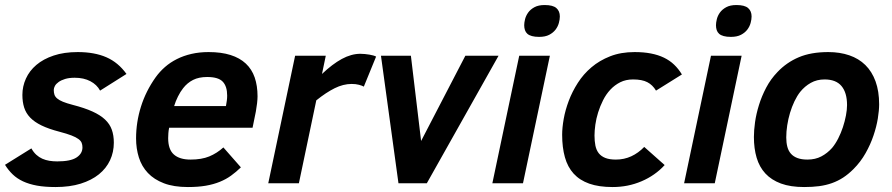

<svg xmlns="http://www.w3.org/2000/svg" viewBox="-23 -736 3583 771"><path d="M103 -140.1Q111.8 -124.5 122.8 -114.5Q133.8 -104.5 147 -98.6Q160.2 -92.8 175.3 -90.3Q190.4 -87.9 207 -87.9Q260.3 -87.9 284.2 -103.5Q308.1 -119.1 308.1 -144Q308.1 -154.3 304.9 -162.4Q301.8 -170.4 292 -177.7Q282.2 -185.1 263.9 -192.1Q245.6 -199.2 215.8 -207Q172.4 -218.3 143.8 -232.2Q115.2 -246.1 98.1 -263.9Q81.1 -281.7 74 -304.2Q66.9 -326.7 66.9 -355Q66.9 -389.2 81.1 -420.4Q95.2 -451.7 123 -475.3Q150.9 -499 192.4 -512.9Q233.9 -526.9 289.1 -526.9Q356.4 -526.9 404.1 -506.1Q451.7 -485.4 484.9 -439L378.9 -372.1Q366.2 -396 339.8 -409.9Q313.5 -423.8 276.9 -423.8Q254.4 -423.8 238.5 -418.9Q222.7 -414.1 212.4 -406.7Q202.1 -399.4 197.5 -390.9Q192.9 -382.3 192.9 -375Q192.9 -364.3 195.6 -356Q198.2 -347.7 206.5 -340.6Q214.8 -333.5 229.7 -327.4Q244.6 -321.3 269 -314.9Q316.4 -302.7 348.1 -288.3Q379.9 -273.9 398.9 -255.9Q418 -237.8 426 -215.1Q434.1 -192.4 434.1 -163.1Q434.1 -125 418.9 -92.5Q403.8 -60.1 374.3 -36.1Q344.7 -12.2 301 1.5Q257.3 15.1 200.2 15.1Q157.2 15.1 125.2 9.3Q93.3 3.4 69.3 -7.8Q45.4 -19 28.1 -35.6Q10.7 -52.2 -2.9 -74.2Z M656.2 -223.1Q653.8 -211.9 653.1 -200.9Q652.3 -189.9 652.3 -181.2Q652.3 -135.7 675.3 -115.5Q698.2 -95.2 742.2 -95.2Q786.6 -95.2 817.4 -107.9Q848.1 -120.6 874 -144L944.3 -64Q925.3 -45.4 905 -30.8Q884.8 -16.1 859.6 -5.9Q834.5 4.4 803.2 9.8Q772 15.1 731.4 15.1Q674.8 15.1 635.3 0Q595.7 -15.1 570.8 -41.5Q545.9 -67.9 534.7 -103.5Q523.4 -139.2 523.4 -180.2Q523.4 -245.1 543 -307.6Q562.5 -370.1 602.1 -425.8Q618.2 -448.2 639.4 -466.8Q660.6 -485.4 687.3 -498.8Q713.9 -512.2 745.6 -519.5Q777.3 -526.9 814.5 -526.9Q865.7 -526.9 902.8 -515.1Q939.9 -503.4 964.1 -480.7Q988.3 -458 999.8 -424.8Q1011.2 -391.6 1011.2 -349.1Q1011.2 -338.4 1009.3 -321Q1007.3 -303.7 1004.4 -288.1L991.2 -223.1ZM884.3 -310.1Q886.7 -322.3 887.9 -332.3Q889.2 -342.3 889.2 -352.1Q889.2 -389.6 871.3 -408.2Q853.5 -426.8 809.1 -426.8Q775.4 -426.8 752.2 -415Q729 -403.3 712.4 -381.8Q701.2 -367.7 691.7 -348.6Q682.1 -329.6 676.3 -310.1Z M1438 -388.2Q1431.2 -392.1 1418.5 -395.5Q1405.8 -398.9 1389.2 -398.9Q1355.5 -398.9 1321 -381.8Q1286.6 -364.7 1247.1 -333L1177.2 0H1054.2L1162.1 -512.2H1285.2L1270 -439Q1311.5 -478.5 1349.6 -499.3Q1387.7 -520 1424.3 -520Q1433.1 -520 1442.6 -519Q1452.1 -518.1 1460.7 -516.6Q1469.2 -515.1 1476.1 -513.2Q1482.9 -511.2 1487.3 -508.8Z M1690.9 0H1577.1L1506.8 -512.2H1627L1668 -169.9L1845.7 -512.2H1979Z M1954.1 0 2062 -512.2H2185.1L2077.1 0ZM2082 -634.8Q2082 -645 2085.4 -658.9Q2088.9 -672.9 2097.9 -685.5Q2106.9 -698.2 2123 -707Q2139.2 -715.8 2164.1 -715.8Q2197.3 -715.8 2211.2 -703.6Q2225.1 -691.4 2225.1 -669.9Q2225.1 -658.2 2221.2 -643.8Q2217.3 -629.4 2207.8 -616.9Q2198.2 -604.5 2182.4 -596.2Q2166.5 -587.9 2142.1 -587.9Q2125 -587.9 2113.3 -591.1Q2101.6 -594.2 2094.7 -600.3Q2087.9 -606.4 2085 -615.2Q2082 -624 2082 -634.8Z M2646 -73.2Q2627 -52.2 2603.5 -35.9Q2580.1 -19.5 2553.2 -8.1Q2526.4 3.4 2497.1 9.3Q2467.8 15.1 2437 15.1Q2381.8 15.1 2343.3 1.5Q2304.7 -12.2 2280.5 -38.8Q2256.3 -65.4 2245.4 -104.7Q2234.4 -144 2234.4 -194.8Q2234.4 -223.1 2240.7 -258.8Q2247.1 -294.4 2261 -331.3Q2274.9 -368.2 2297.4 -403.3Q2319.8 -438.5 2352.1 -465.8Q2384.3 -493.2 2427.2 -510Q2470.2 -526.9 2525.4 -526.9Q2562 -526.9 2591.1 -521.2Q2620.1 -515.6 2643.3 -504.4Q2666.5 -493.2 2684.1 -476.3Q2701.7 -459.5 2715.3 -437L2611.3 -372.1Q2597.7 -395 2576.4 -406Q2555.2 -417 2519 -417Q2490.2 -417 2467.8 -405.8Q2445.3 -394.5 2428 -376Q2410.6 -357.4 2398.7 -333.5Q2386.7 -309.6 2378.9 -284.7Q2371.1 -259.8 2367.7 -235.4Q2364.3 -210.9 2364.3 -191.9Q2364.3 -169.4 2367.9 -151.4Q2371.6 -133.3 2381.3 -120.8Q2391.1 -108.4 2407.7 -101.8Q2424.3 -95.2 2450.2 -95.2Q2483.4 -95.2 2512 -108.4Q2540.5 -121.6 2564 -146Z M2724.1 0 2832 -512.2H2955.1L2847.2 0ZM2852.1 -634.8Q2852.1 -645 2855.5 -658.9Q2858.9 -672.9 2867.9 -685.5Q2877 -698.2 2893.1 -707Q2909.2 -715.8 2934.1 -715.8Q2967.3 -715.8 2981.2 -703.6Q2995.1 -691.4 2995.1 -669.9Q2995.1 -658.2 2991.2 -643.8Q2987.3 -629.4 2977.8 -616.9Q2968.3 -604.5 2952.4 -596.2Q2936.5 -587.9 2912.1 -587.9Q2895 -587.9 2883.3 -591.1Q2871.6 -594.2 2864.7 -600.3Q2857.9 -606.4 2855 -615.2Q2852.1 -624 2852.1 -634.8Z M3004.4 -186Q3004.4 -212.4 3009 -245.6Q3013.7 -278.8 3024.7 -314.2Q3035.6 -349.6 3053.7 -384Q3071.8 -418.5 3099.1 -446.8Q3135.7 -485.4 3184.6 -506.1Q3233.4 -526.9 3303.2 -526.9Q3349.6 -526.9 3387.5 -513.9Q3425.3 -501 3451.9 -474.9Q3478.5 -448.7 3492.9 -409.2Q3507.3 -369.6 3507.3 -316.9Q3507.3 -293 3502 -260Q3496.6 -227.1 3484.6 -191.7Q3472.7 -156.2 3452.9 -121.1Q3433.1 -85.9 3404.3 -57.1Q3383.8 -36.6 3362.8 -22.9Q3341.8 -9.3 3317.9 -0.7Q3293.9 7.8 3266.6 11.5Q3239.3 15.1 3206.1 15.1Q3151.4 15.1 3113 1Q3074.7 -13.2 3050.5 -39.3Q3026.4 -65.4 3015.4 -102.5Q3004.4 -139.6 3004.4 -186ZM3134.3 -184.1Q3134.3 -163.1 3138.7 -146.5Q3143.1 -129.9 3153.1 -118.7Q3163.1 -107.4 3179.4 -101.3Q3195.8 -95.2 3219.2 -95.2Q3251 -95.2 3275.1 -107.9Q3299.3 -120.6 3318.4 -142.1Q3331.5 -157.7 3342.8 -179.7Q3354 -201.7 3361.8 -225.3Q3369.6 -249 3374 -272.2Q3378.4 -295.4 3378.4 -314Q3378.4 -363.8 3356.2 -390.4Q3334 -417 3288.1 -417Q3257.3 -417 3232.9 -403.3Q3208.5 -389.6 3190.4 -367.2Q3177.7 -351.1 3167.2 -329.1Q3156.7 -307.1 3149.4 -282.7Q3142.1 -258.3 3138.2 -232.9Q3134.3 -207.5 3134.3 -184.1Z"/></svg>

Font: Clear Sans
Style: Bold Italic
Weight: 700
Italic angle: -12°
Foundry: Intel Corporation
Version: Version 1.00